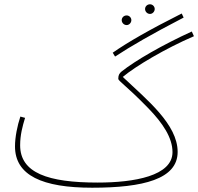

<svg xmlns="http://www.w3.org/2000/svg" viewBox="-20 -855 925 896"><path d="M680 -790C692 -790 702 -801 702 -813C702 -825 692 -835 680 -835C667 -835 657 -825 657 -813C657 -801 667 -790 680 -790ZM517 -591C590 -639 690 -697 837 -773L828 -792C679 -717 576 -658 506 -609ZM571 -738C583 -738 593 -749 593 -761C593 -773 583 -783 571 -783C558 -783 548 -773 548 -761C548 -749 558 -738 571 -738ZM410 21C648 21 809 -19 809 -146C809 -275 665 -390 553 -496C611 -545 752 -629 885 -686L875 -708C737 -645 611 -572 547 -521C538 -513 532 -506 532 -488C532 -476 564 -461 672 -350C740 -280 785 -212 785 -145C785 -34 606 -3 436 -3C204 -3 74 -48 74 -177C74 -225 85 -266 97 -305L75 -311C61 -269 50 -215 50 -172C50 -36 178 21 410 21Z"/></svg>

Font: Noto Sans Arabic UI Th
Style: Regular
Weight: 100
Designer: Monotype Design Team, Nadine Chahine and Nizar Qandah
Foundry: Monotype Imaging Inc.
Version: Version 2.010